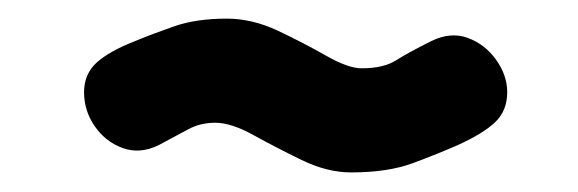

<svg xmlns="http://www.w3.org/2000/svg" viewBox="-20 -386 605 201"><path d="M347.5 -205.5Q322.5 -205.5 295.8 -218.5Q269 -231.5 245.5 -244.5Q222 -257.5 205.5 -257.5Q189.5 -257.5 176.8 -250.5Q164 -243.5 146 -234Q126.5 -224.5 108.5 -231Q90.5 -237.5 79.2 -253.8Q68 -270 68 -289.5Q68 -308.5 81.2 -320.5Q94.5 -332.5 121.5 -343Q139.5 -350.5 162.5 -358.5Q185.5 -366.5 217.5 -366.5Q244 -366.5 271 -353.8Q298 -341 321.2 -327.8Q344.5 -314.5 358.5 -314.5Q381.5 -314.5 394.5 -322.8Q407.5 -331 431.5 -343Q452 -353 470 -346.2Q488 -339.5 499.5 -323.2Q511 -307 511 -289.5Q511 -270.5 498.8 -258.5Q486.5 -246.5 459 -234Q438.5 -225 412.2 -215.2Q386 -205.5 347.5 -205.5Z"/></svg>

Font: Edu AU VIC WA NT Hand SemiBold
Style: Regular
Weight: 600
Version: Version 1.001